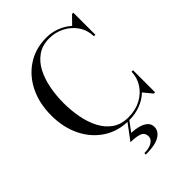

<svg xmlns="http://www.w3.org/2000/svg" viewBox="-282 -888 1262 1262"><g transform="rotate(-45 349.5 -257.0)"><path d="M406.5 176Q406.5 139.5 375 128.5Q343.5 117.5 294.5 117.5L381.5 1H398.5L341.5 77.5Q377.5 79 408.5 87.5Q439.5 96 458.5 113.2Q477.5 130.5 477.5 158.5Q477.5 196 438.5 221.2Q399.5 246.5 308.5 246.5V233Q353 233 379.8 216.8Q406.5 200.5 406.5 176ZM641 -205V0H629L579 -60.5Q545.5 -27.5 496.8 -8.8Q448 10 390.5 10Q289 10 212.5 -39.8Q136 -89.5 93.2 -176.5Q50.5 -263.5 50.5 -375Q50.5 -486.5 93.2 -573.5Q136 -660.5 212.5 -710.2Q289 -760 390.5 -760Q440.5 -760 485.5 -742.2Q530.5 -724.5 564 -694L619 -750H631V-545H617.5Q615.5 -604.5 584.5 -649Q553.5 -693.5 504.5 -718.2Q455.5 -743 400.5 -743Q335 -743 290 -711.5Q245 -680 217.5 -627Q190 -574 177.8 -508.5Q165.5 -443 165.5 -375Q165.5 -307 177.8 -241.5Q190 -176 217.5 -123Q245 -70 290 -38.5Q335 -7 400.5 -7Q467.5 -7 518 -34Q568.5 -61 597.2 -105.8Q626 -150.5 627.5 -205Z"/></g></svg>

Font: Bodoni* 16
Style: Regular
Weight: 400
Version: Version 2.2